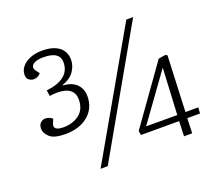

<svg xmlns="http://www.w3.org/2000/svg" viewBox="-121 -881 1196 1059"><g transform="rotate(-20 477.0 -351.5)"><path d="M299 11 714 -714H754L341 11ZM846 -123H921L919 -88H844L841 0H793L796 -88H572L568 -113L808 -450L849 -457L860 -451ZM798 -123 812 -396 615 -123ZM352 -611Q352 -576 330.5 -544Q309 -512 261 -495V-492Q298 -490 321.5 -476Q345 -462 356.5 -440Q368 -418 368 -390Q368 -354 354.5 -325.5Q341 -297 316 -276.5Q291 -256 257.5 -245.5Q224 -235 184 -235Q117 -235 91.5 -259Q66 -283 66 -308Q66 -331 78.5 -342.5Q91 -354 107 -354Q118 -354 128.5 -350Q139 -346 148 -338L138 -314Q130 -294 142.5 -284Q155 -274 186 -274Q241 -274 279 -303Q317 -332 317 -390Q317 -427 292 -446.5Q267 -466 215 -466Q202 -466 192 -465Q182 -464 173 -462L168 -497Q235 -504 271.5 -532.5Q308 -561 308 -612Q308 -642 285 -658.5Q262 -675 212 -675Q181 -675 163 -667Q145 -659 141.5 -646.5Q138 -634 149 -619L164 -600Q157 -590 146 -584.5Q135 -579 122 -579Q109 -579 95.5 -588Q82 -597 82 -619Q82 -645 99.5 -666Q117 -687 147.5 -699.5Q178 -712 217 -712Q265 -712 294.5 -698.5Q324 -685 338 -662.5Q352 -640 352 -611Z"/></g></svg>

Font: Literata ExtraLight
Style: Italic
Weight: 250
Italic angle: -2°
Designer: Latin by Veronika Burian and Jose Scaglione. Greek by Irene Vlachou. Cyrillic by Vera Evstafieva
Foundry: TypeTogether
Version: Version 3.002